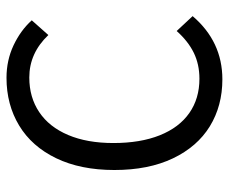

<svg xmlns="http://www.w3.org/2000/svg" viewBox="-78 -630 720 605"><g transform="rotate(-90 282.5 -328.0)"><path d="M520.5 -588.4 474.1 -536.1Q417 -596.2 340.3 -596.2Q277.8 -596.2 231.2 -564.9Q184.6 -533.7 159.2 -473.9Q133.8 -414.1 133.8 -331.1Q133.8 -246.1 158.2 -185.1Q182.6 -124 228.3 -92Q273.9 -60.1 336.4 -60.1Q381.8 -60.1 418.2 -77.9Q454.6 -95.7 486.8 -131.8L533.7 -81.5Q453.6 12.2 334.5 12.2Q251 12.2 186.5 -27.3Q122.1 -66.9 85.4 -143.8Q48.8 -220.7 48.8 -328.1Q48.8 -434.6 85.9 -511.5Q123 -588.4 189 -628.2Q254.9 -668 339.4 -668Q394.5 -668 441.7 -645.8Q488.8 -623.5 520.5 -588.4Z"/></g></svg>

Font: Varta
Style: Regular
Weight: 400
Designer: Joana Correia, Viktoriya Grabowska, Eben Sorkin
Foundry: Sorkin Type
Version: Version 1.002; ttfautohint (v1.3) -l 8 -r 24 -G 200 -x 12 -H